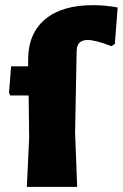

<svg xmlns="http://www.w3.org/2000/svg" viewBox="-20 -724 476 744"><path d="M340 -704Q387 -704 436 -695L425 -554L412 -545Q351 -569 319 -569Q278 -569 277 -527L271 -210L279 0H84L93 -190L91 -354H20L15 -364L23 -467H89V-492Q89 -594 154.5 -649Q220 -704 340 -704Z"/></svg>

Font: Alegreya Sans Black
Style: Regular
Weight: 900
Designer: Juan Pablo del Peral
Foundry: Huerta Tipografica
Version: Version 2.007